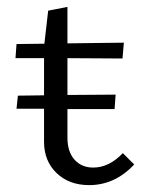

<svg xmlns="http://www.w3.org/2000/svg" viewBox="-20 -531 421 558"><path d="M370 -53Q314 7 239 7Q181 7 144.5 -28Q108 -63 108 -119V-215H28L32 -253L108 -254V-362H25L28 -403L109 -404L120 -500L176 -511V-405L340 -407L336 -361L176 -362V-255L316 -256L313 -214H176V-131Q176 -90 196.5 -67Q217 -44 251 -44Q297 -44 337 -86Z"/></svg>

Font: Ysabeau Infant
Style: Regular
Weight: 400
Designer: Christian Thalmann (Catharsis Fonts)
Version: Version 0.003